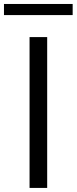

<svg xmlns="http://www.w3.org/2000/svg" viewBox="-48 -922 377 942"><path d="M97 0V-740H183.5V0ZM-28.5 -848V-902.5H308.5V-848Z"/></svg>

Font: Encode Sans SC Expanded
Style: Regular
Weight: 400
Width: 7
Designer: Multiple Designers
Foundry: Impallari Type
Version: Version 3.002